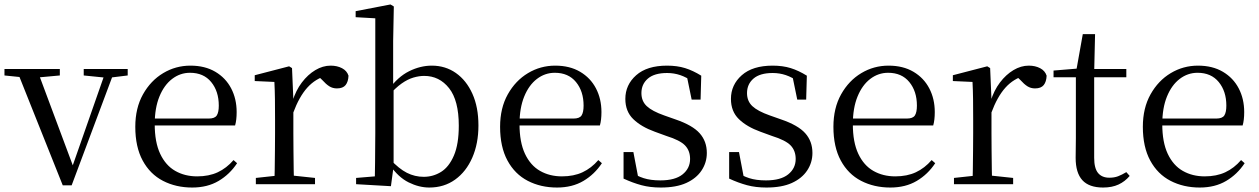

<svg xmlns="http://www.w3.org/2000/svg" viewBox="-28 -825 5638 860"><path d="M253 5 45 -516H137L306 -63H289L295 -76L449 -516H488L293 5ZM-8 -487V-516H240V-487L131 -477H90ZM347 -487V-516H544V-487L463 -477H446Z M833 15Q760 15 702 -15Q644 -45 611 -106Q578 -167 578 -257Q578 -341 612.5 -402.5Q647 -464 703 -497.5Q759 -531 825 -531Q890 -531 936.5 -503.5Q983 -476 1007.5 -429Q1032 -382 1032 -323Q1032 -287 1025 -263H617V-294H907Q934 -294 943 -308Q952 -322 952 -352Q952 -416 918 -457.5Q884 -499 823 -499Q779 -499 743 -471.5Q707 -444 686 -392.5Q665 -341 665 -269Q665 -188 689.5 -136Q714 -84 757 -59.5Q800 -35 855 -35Q908 -35 947.5 -53.5Q987 -72 1018 -108L1034 -94Q1001 -44 951 -14.5Q901 15 833 15Z M1118 0V-28L1229 -40H1270L1383 -28V0ZM1201 0Q1202 -24 1202.5 -65Q1203 -106 1203.5 -150.5Q1204 -195 1204 -229V-289Q1204 -341 1203.5 -381Q1203 -421 1201 -458L1113 -462V-488L1267 -528L1280 -520L1286 -379V-378V-229Q1286 -195 1286.5 -150.5Q1287 -106 1287.5 -65Q1288 -24 1289 0ZM1285 -319 1264 -371H1282Q1297 -420 1324 -455.5Q1351 -491 1384.5 -511Q1418 -531 1453 -531Q1482 -531 1504 -519.5Q1526 -508 1533 -486Q1532 -459 1520 -444Q1508 -429 1481 -429Q1462 -429 1447 -438.5Q1432 -448 1415 -467L1392 -489L1437 -487Q1385 -473 1348.5 -432.5Q1312 -392 1285 -319Z M1567 0V-28L1651 -35Q1652 -64 1652 -98Q1652 -132 1652.5 -166.5Q1653 -201 1653 -229V-743L1565 -748V-775L1721 -805L1736 -796L1733 -641V-437L1735 -427V-81V-80L1723 9ZM1895 15Q1849 15 1802.5 -8Q1756 -31 1718 -86H1707L1720 -111Q1759 -69 1794.5 -51Q1830 -33 1870 -33Q1912 -33 1947.5 -55Q1983 -77 2005 -128Q2027 -179 2027 -262Q2027 -375 1983.5 -430Q1940 -485 1872 -485Q1849 -485 1823.5 -477.5Q1798 -470 1771 -451Q1744 -432 1711 -395L1700 -424H1713Q1754 -481 1804.5 -506Q1855 -531 1906 -531Q1967 -531 2014 -498Q2061 -465 2088 -405Q2115 -345 2115 -263Q2115 -182 2087.5 -119Q2060 -56 2010.5 -20.5Q1961 15 1895 15Z M2467 15Q2394 15 2336 -15Q2278 -45 2245 -106Q2212 -167 2212 -257Q2212 -341 2246.5 -402.5Q2281 -464 2337 -497.5Q2393 -531 2459 -531Q2524 -531 2570.5 -503.5Q2617 -476 2641.5 -429Q2666 -382 2666 -323Q2666 -287 2659 -263H2251V-294H2541Q2568 -294 2577 -308Q2586 -322 2586 -352Q2586 -416 2552 -457.5Q2518 -499 2457 -499Q2413 -499 2377 -471.5Q2341 -444 2320 -392.5Q2299 -341 2299 -269Q2299 -188 2323.5 -136Q2348 -84 2391 -59.5Q2434 -35 2489 -35Q2542 -35 2581.5 -53.5Q2621 -72 2652 -108L2668 -94Q2635 -44 2585 -14.5Q2535 15 2467 15Z M2932 15Q2884 15 2845 4.5Q2806 -6 2765 -25V-144H2809L2833 -18L2796 -20V-56Q2824 -37 2855 -27Q2886 -17 2930 -17Q2996 -17 3029.5 -44Q3063 -71 3063 -113Q3063 -150 3040.5 -173.5Q3018 -197 2957 -216L2905 -235Q2844 -257 2808.5 -291.5Q2773 -326 2773 -382Q2773 -445 2821.5 -488Q2870 -531 2960 -531Q3005 -531 3040.5 -520Q3076 -509 3113 -486L3110 -379H3070L3046 -496L3077 -490V-458Q3047 -479 3019 -488.5Q2991 -498 2960 -498Q2903 -498 2874 -473Q2845 -448 2845 -408Q2845 -372 2869 -349.5Q2893 -327 2947 -308L2998 -290Q3074 -264 3106 -228Q3138 -192 3138 -140Q3138 -97 3114.5 -61.5Q3091 -26 3046 -5.5Q3001 15 2932 15Z M3405 15Q3357 15 3318 4.5Q3279 -6 3238 -25V-144H3282L3306 -18L3269 -20V-56Q3297 -37 3328 -27Q3359 -17 3403 -17Q3469 -17 3502.5 -44Q3536 -71 3536 -113Q3536 -150 3513.5 -173.5Q3491 -197 3430 -216L3378 -235Q3317 -257 3281.5 -291.5Q3246 -326 3246 -382Q3246 -445 3294.5 -488Q3343 -531 3433 -531Q3478 -531 3513.5 -520Q3549 -509 3586 -486L3583 -379H3543L3519 -496L3550 -490V-458Q3520 -479 3492 -488.5Q3464 -498 3433 -498Q3376 -498 3347 -473Q3318 -448 3318 -408Q3318 -372 3342 -349.5Q3366 -327 3420 -308L3471 -290Q3547 -264 3579 -228Q3611 -192 3611 -140Q3611 -97 3587.5 -61.5Q3564 -26 3519 -5.5Q3474 15 3405 15Z M3960 15Q3887 15 3829 -15Q3771 -45 3738 -106Q3705 -167 3705 -257Q3705 -341 3739.5 -402.5Q3774 -464 3830 -497.5Q3886 -531 3952 -531Q4017 -531 4063.5 -503.5Q4110 -476 4134.5 -429Q4159 -382 4159 -323Q4159 -287 4152 -263H3744V-294H4034Q4061 -294 4070 -308Q4079 -322 4079 -352Q4079 -416 4045 -457.5Q4011 -499 3950 -499Q3906 -499 3870 -471.5Q3834 -444 3813 -392.5Q3792 -341 3792 -269Q3792 -188 3816.5 -136Q3841 -84 3884 -59.5Q3927 -35 3982 -35Q4035 -35 4074.5 -53.5Q4114 -72 4145 -108L4161 -94Q4128 -44 4078 -14.5Q4028 15 3960 15Z M4245 0V-28L4356 -40H4397L4510 -28V0ZM4328 0Q4329 -24 4329.5 -65Q4330 -106 4330.5 -150.5Q4331 -195 4331 -229V-289Q4331 -341 4330.5 -381Q4330 -421 4328 -458L4240 -462V-488L4394 -528L4407 -520L4413 -379V-378V-229Q4413 -195 4413.5 -150.5Q4414 -106 4414.5 -65Q4415 -24 4416 0ZM4412 -319 4391 -371H4409Q4424 -420 4451 -455.5Q4478 -491 4511.5 -511Q4545 -531 4580 -531Q4609 -531 4631 -519.5Q4653 -508 4660 -486Q4659 -459 4647 -444Q4635 -429 4608 -429Q4589 -429 4574 -438.5Q4559 -448 4542 -467L4519 -489L4564 -487Q4512 -473 4475.5 -432.5Q4439 -392 4412 -319Z M4832 -479V-516H5017V-479ZM4913 15Q4850 15 4820 -18Q4790 -51 4790 -118Q4790 -142 4790.5 -161Q4791 -180 4791 -207V-479H4691V-509L4812 -519L4792 -504L4822 -672H4877L4873 -501V-489V-118Q4873 -71 4890.5 -50Q4908 -29 4941 -29Q4963 -29 4980 -35.5Q4997 -42 5017 -54L5032 -37Q5011 -12 4982 1.5Q4953 15 4913 15Z M5346 15Q5273 15 5215 -15Q5157 -45 5124 -106Q5091 -167 5091 -257Q5091 -341 5125.5 -402.5Q5160 -464 5216 -497.5Q5272 -531 5338 -531Q5403 -531 5449.5 -503.5Q5496 -476 5520.5 -429Q5545 -382 5545 -323Q5545 -287 5538 -263H5130V-294H5420Q5447 -294 5456 -308Q5465 -322 5465 -352Q5465 -416 5431 -457.5Q5397 -499 5336 -499Q5292 -499 5256 -471.5Q5220 -444 5199 -392.5Q5178 -341 5178 -269Q5178 -188 5202.5 -136Q5227 -84 5270 -59.5Q5313 -35 5368 -35Q5421 -35 5460.5 -53.5Q5500 -72 5531 -108L5547 -94Q5514 -44 5464 -14.5Q5414 15 5346 15Z"/></svg>

Font: Noto Serif SC
Style: Regular
Weight: 400
Designer: Ryoko NISHIZUKA 西塚涼子 (kana & ideographs); Frank Grießhammer (Latin, Greek & Cyrillic); Wenlong ZHANG 张文龙 (bopomofo); San
Foundry: Adobe
Version: Version 2.002-H1;hotconv 1.1.0;makeotfexe 2.6.0